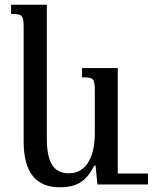

<svg xmlns="http://www.w3.org/2000/svg" viewBox="-20 -780 646 812"><path d="M606 -46H478V-492H327V-453C377 -453 381 -447 381 -394V-216C381 -127 351 -47 271 -47C199 -47 178 -106 178 -196V-760H27V-721C76 -721 80 -715 80 -660V-182C80 -48 134 12 233 12C305 12 344 -12 379 -80H384L392 0H606Z"/></svg>

Font: Noto Serif Armenian
Style: Regular
Weight: 400
Designer: Monotype Design Team
Foundry: Monotype Imaging Inc.
Version: Version 1.901